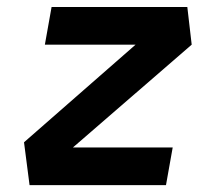

<svg xmlns="http://www.w3.org/2000/svg" viewBox="-20 -538 626 558"><path d="M537.1 -408.2 191.9 -109.4H481.9L462.4 0H65.9L49.8 -124.5L374 -408.2H110.4L129.9 -517.6H524.4Z"/></svg>

Font: Cascadia Code NF SemiBold
Style: Italic
Weight: 600
Italic angle: -10°
Monospace: yes
Designer: Aaron Bell
Foundry: Saja Typeworks
Version: Version 2404.023; ttfautohint (v1.8.4)